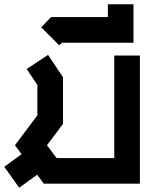

<svg xmlns="http://www.w3.org/2000/svg" viewBox="-55 -740 675 899"><path d="M170 -483 240 -378V-160L165 -60L210 0H480V-480H600V120H150L119 78L35 139L-35 41L46 -18L15 -60L120 -200V-342L70 -417Z M450 -720H570V-540H236L222 -528L138 -612L184 -660H450Z"/></svg>

Font: SOV_raksil
Style: Book
Weight: 400
Version: Version 1.00